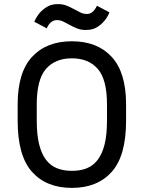

<svg xmlns="http://www.w3.org/2000/svg" viewBox="-20 -908 700 935"><path d="M330 7Q206 7 136 -71Q66 -149 66 -320V-400Q66 -555 136 -631Q206 -707 330 -707Q454 -707 524 -631Q594 -555 594 -400V-320Q594 -149 524 -71Q454 7 330 7ZM330 -76Q371 -76 402.5 -88.5Q434 -101 456 -130Q478 -159 489.5 -205.5Q501 -252 501 -320V-400Q501 -521 456 -572.5Q411 -624 330 -624Q249 -624 204 -572.5Q159 -521 159 -400V-320Q159 -252 170.5 -205.5Q182 -159 204 -130Q226 -101 258 -88.5Q290 -76 330 -76ZM398 -762Q374 -762 355.5 -769.5Q337 -777 320.5 -786Q304 -795 289 -802.5Q274 -810 258 -810Q244 -810 234.5 -804Q225 -798 219 -790Q215 -785 212.5 -780Q210 -775 208 -770L147 -802Q152 -814 158.5 -824.5Q165 -835 173 -845Q187 -861 208.5 -874.5Q230 -888 262 -888Q286 -888 304.5 -880.5Q323 -873 339.5 -864Q356 -855 371 -847.5Q386 -840 402 -840Q416 -840 425 -846Q434 -852 440 -860Q444 -865 447 -870Q450 -875 452 -880L513 -848Q508 -835 501.5 -824.5Q495 -814 487 -805Q473 -788 451.5 -775Q430 -762 398 -762Z"/></svg>

Font: Golos UI VF
Style: Regular
Weight: 400
Designer: A.Korolkova, Vitaly Kuzmin
Foundry: ParaType Ltd
Version: Version 2.000